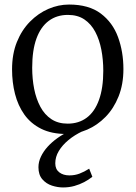

<svg xmlns="http://www.w3.org/2000/svg" viewBox="-20 -578 596 844"><path d="M33 -273Q33 -340.5 54.2 -393.2Q75.5 -446 111.8 -482.8Q148 -519.5 192.5 -538.8Q237 -558 283.5 -558Q370.5 -558 423 -518.5Q475.5 -479 499 -414.5Q522.5 -350 522.5 -274.5Q522.5 -207 501.2 -154Q480 -101 444 -64.2Q408 -27.5 363.5 -8.2Q319 11 272.5 11Q207 11 161.2 -11.8Q115.5 -34.5 87.2 -74.2Q59 -114 46 -165Q33 -216 33 -273ZM277.5 -34.5Q326.5 -34.5 361.5 -60.8Q396.5 -87 415.2 -139Q434 -191 434 -267Q434 -315.5 425.5 -359.5Q417 -403.5 398.8 -438Q380.5 -472.5 351 -492.5Q321.5 -512.5 278.5 -512.5Q229.5 -512.5 194.2 -486.2Q159 -460 140.2 -408.5Q121.5 -357 121.5 -280Q121.5 -231.5 130.2 -187.2Q139 -143 157.5 -108.5Q176 -74 205.8 -54.2Q235.5 -34.5 277.5 -34.5ZM257 246Q233.5 246 208.5 238Q183.5 230 166.2 210.2Q149 190.5 149 157Q149 133.5 159.8 110.8Q170.5 88 189.2 67.2Q208 46.5 232.5 29Q257 11.5 284.5 -1L310.5 -5L342.5 -1Q307.5 15.5 280.8 37.8Q254 60 238.5 85.8Q223 111.5 223 140Q223 166 240.5 179.5Q258 193 285 193Q309 193 329.5 185.2Q350 177.5 372 163.5L386 199Q370 212 350 222.5Q330 233 306.8 239.5Q283.5 246 257 246Z"/></svg>

Font: Merriweather 48pt Light
Style: Regular
Weight: 300
Version: Version 2.100